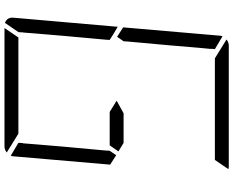

<svg xmlns="http://www.w3.org/2000/svg" viewBox="-112 -928 1040 856"><g transform="rotate(90 408.0 -500.0)"><path d="M485 -531H617L655 -508L628 -469H479L429 -500ZM672 -498 714 -471 677 -41Q677 -34 674 -28L617 -62V-70L618 -82L619 -83L623 -134L634 -265L651 -450L652 -469ZM144 -502 102 -529 139 -959Q139 -966 142 -972L199 -938L198 -928V-918L193 -866L182 -735L165 -548L164 -531ZM82 -2Q56 -12 59 -41L99 -500V-505L133 -485L150 -474L158 -469L157 -452L140 -265L129 -134L125 -83L124 -82V-72L123 -62ZM240 -938 156 -990Q169 -1000 184 -1000H452H720Q730 -1000 734 -998L693 -938H663H477H415ZM576 -62 660 -10Q647 0 632 0H364H105L147 -62H153H339H401Z"/></g></svg>

Font: DSEG14 Modern
Style: Light Italic
Weight: 300
Italic angle: -5°
Designer: Keshikan(Twitter:@keshinomi_88pro)
Version: Version 0.46